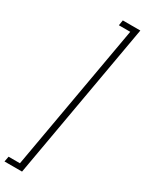

<svg xmlns="http://www.w3.org/2000/svg" viewBox="-293 -967 893 1185"><g transform="rotate(30 154.0 -374.5)"><path d="M315 -934H190L184 -896H265L81 147H0L-7 185H118Z"/></g></svg>

Font: Momo Neue ExtLt
Style: Italic
Weight: 200
Italic angle: -10°
Designer: Ninad Kale (Devanagari), Jonny Pinhorn (Latin)
Foundry: Indian Type Foundry
Version: 4.004